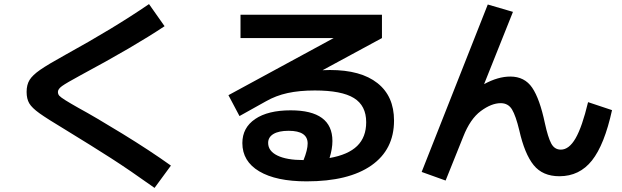

<svg xmlns="http://www.w3.org/2000/svg" viewBox="-20 -819 3040 938"><path d="M295 -188Q210 -239 173 -265.5Q136 -292 123 -314Q110 -336 110 -370Q110 -405 124.5 -428.5Q139 -452 176.5 -478Q214 -504 299 -551Q537 -682 708 -799L784 -691Q634 -591 373 -451Q303 -413 283 -398.5Q263 -384 263 -370Q263 -359 269.5 -351.5Q276 -344 300 -329Q324 -314 363 -292Q444 -248 578.5 -165.5Q713 -83 815 -10L735 99Q613 12 523.5 -45.5Q434 -103 295 -188Z M1164 -120Q1164 -195 1226.5 -237.5Q1289 -280 1400 -280Q1604 -280 1604 -130Q1604 -92 1590 -47Q1681 -63 1725 -106Q1769 -149 1769 -222Q1769 -303 1709 -340Q1649 -377 1518 -377Q1443 -377 1385.5 -364.5Q1328 -352 1279 -324L1150 -252L1096 -354L1610 -633H1155V-747H1846V-633L1556 -476Q1568 -477 1592 -477Q1743 -477 1824 -413Q1905 -349 1905 -230Q1905 -88 1794 -10.5Q1683 67 1478 67Q1329 67 1246.5 18Q1164 -31 1164 -120ZM1462 -37H1463Q1483 -87 1483 -118Q1483 -180 1390 -180Q1342 -180 1316 -164.5Q1290 -149 1290 -121Q1290 -81 1335.5 -59Q1381 -37 1462 -37Z M2040 21 2363 -797 2486 -761 2345 -408Q2413 -445 2473 -445Q2543 -445 2580 -390.5Q2617 -336 2642 -217Q2657 -148 2673 -118Q2689 -88 2720 -88Q2760 -88 2792 -143.5Q2824 -199 2853 -320L2970 -281Q2933 -112 2872 -35Q2811 42 2713 42Q2631 42 2587 -12.5Q2543 -67 2517 -182Q2500 -253 2481.5 -284Q2463 -315 2426 -315Q2381 -315 2329 -276.5Q2277 -238 2243 -151L2157 63Z"/></svg>

Font: Enso
Style: Bold
Weight: 700
Designer: Coji Morishita
Foundry: UNDERFOREST DESIGN
Version: Version 1.000